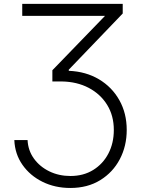

<svg xmlns="http://www.w3.org/2000/svg" viewBox="-20 -747 726 973"><path d="M52.6 -37.3H119.7Q122.2 15.3 151.8 56.5Q181.5 97.7 229.9 121.3Q278.4 144.9 337 144.9Q403.1 144.9 452.4 114.3Q501.8 83.8 529.3 31.1Q556.8 -21.7 556.8 -88.4Q556.8 -160.5 523.1 -215.4Q489.3 -270.2 429.7 -301.7Q370 -333.1 292.3 -334.2H245.4V-391L512.1 -666.5H92.7V-727.3H601.9V-678.6L328.5 -393.8V-388.1Q415.1 -384.6 481.4 -345.2Q547.6 -305.8 584.9 -239.3Q622.2 -172.9 622.2 -88.4Q622.2 -7.1 587.2 59.7Q552.2 126.4 487.9 166Q423.7 205.6 336.3 205.6Q258.9 205.6 195.5 174.4Q132.1 143.1 93.8 88.2Q55.4 33.4 52.6 -37.3Z"/></svg>

Font: Inter UI Light
Style: Regular
Weight: 300
Designer: Rasmus Andersson
Foundry: rsms
Version: 3.2;8d6f07862